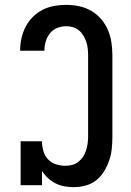

<svg xmlns="http://www.w3.org/2000/svg" viewBox="-20 -763 540 791"><path d="M284 8Q264 8 245 4.5Q226 1 209 -7.5Q192 -16 177.5 -29.5Q163 -43 153 -59V0H65V-181H153Q153 -161 158.5 -141.5Q164 -122 177 -107.5Q190 -93 209.5 -86.5Q229 -80 248 -80Q263 -80 277 -83.5Q291 -87 302.5 -96Q314 -105 322 -117Q330 -129 334.5 -143Q339 -157 341 -171.5Q343 -186 343 -200V-535Q343 -549 341.5 -563Q340 -577 335.5 -590.5Q331 -604 323.5 -616.5Q316 -629 305 -638Q294 -647 280.5 -651Q267 -655 253 -655Q234 -655 216 -648Q198 -641 186 -626Q174 -611 168.5 -592.5Q163 -574 163 -555Q163 -555 163 -554.5Q163 -554 163 -554H63Q63 -554 63 -554.5Q63 -555 63 -556Q63 -581 68.5 -605.5Q74 -630 85.5 -652.5Q97 -675 115 -693Q133 -711 155.5 -722.5Q178 -734 203 -738.5Q228 -743 253 -743Q279 -743 305.5 -737.5Q332 -732 355.5 -718.5Q379 -705 396.5 -684.5Q414 -664 424.5 -639.5Q435 -615 439 -588.5Q443 -562 443 -535V-200Q443 -175 440.5 -150.5Q438 -126 430 -102.5Q422 -79 409 -57.5Q396 -36 376.5 -20.5Q357 -5 332.5 1.5Q308 8 284 8Z"/></svg>

Font: Iosevka Slab Semibold
Style: Regular
Weight: 600
Monospace: yes
Designer: Belleve Invis
Foundry: Belleve Invis
Version: Version 11.1.1; ttfautohint (v1.8.3)